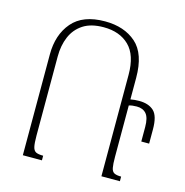

<svg xmlns="http://www.w3.org/2000/svg" viewBox="-107 -823 887 923"><g transform="rotate(15 337.0 -362.0)"><path d="M183 0H88V-502Q88 -600 141 -662Q194 -724 304 -724Q400 -724 459 -672Q518 -620 518 -500V-393Q538 -397 561 -397Q608 -397 634 -373Q660 -349 660 -282V-211H621V-283Q621 -329 604.5 -348.5Q588 -368 557 -368Q534 -368 518 -363V-108Q518 -71 521.5 -53Q525 -35 536.5 -29Q548 -23 571 -23V0H479V-505Q479 -603 432 -649Q385 -695 305 -695Q242 -695 203 -669.5Q164 -644 145.5 -600.5Q127 -557 127 -502V-108Q127 -71 131 -53Q135 -35 146.5 -29Q158 -23 183 -23Z"/></g></svg>

Font: Noto Serif Armenian SemiCondensed ExtraLight
Style: Regular
Weight: 200
Width: 4
Designer: Monotype Design Team
Foundry: Monotype Imaging Inc.
Version: Version 2.008; ttfautohint (v1.8.4.7-5d5b)